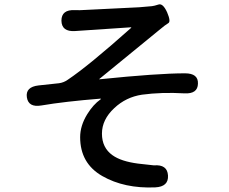

<svg xmlns="http://www.w3.org/2000/svg" viewBox="-20 -798 1040 872"><path d="M344 -175Q344 -227 376 -279Q403 -323 437 -347Q441 -350 436 -350Q274 -337 168 -319Q109 -309 102 -356Q95 -403 155 -410L248 -420Q270 -423 288 -436Q382 -499 575 -671Q579 -674 574 -674L321 -657Q260 -653 259 -704Q259 -755 320 -752Q341 -751 369 -753L612 -765Q641 -767 670 -770Q680 -771 700 -777.5Q720 -784 739 -742Q757 -700 744.5 -693Q732 -686 701 -660L432 -440Q428 -437 433 -438Q697 -465 820 -465Q881 -465 879 -418Q878 -371 818 -374Q714 -380 625 -368Q552 -357 499 -307Q443 -255 443 -191Q443 -127 491 -93Q530 -65 607 -55Q675 -47 679 -47Q740 -52 743 -1Q746 50 685 53Q545 59 444.5 1.5Q344 -56 344 -175Z"/></svg>

Font: Resource Han Rounded TW Medium
Style: Regular
Weight: 500
Designer: Cyano Hao (round all glyphs); Ryoko NISHIZUKA 西塚涼子 (kana, bopomofo & ideographs); Paul D. Hunt (Latin, Greek & Cyrillic)
Foundry: Cyano Hao
Version: 0.990